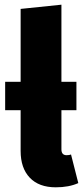

<svg xmlns="http://www.w3.org/2000/svg" viewBox="-20 -781 357 819"><path d="M314 0Q274 18 218 18Q146 18 107 -23Q68 -64 68 -137V-311H2V-432H68V-743L242 -761V-432H306V-311H242V-144Q242 -119 264 -119Q276 -119 283 -122Z"/></svg>

Font: Fira Sans Condensed ExtraBold
Style: Regular
Weight: 800
Width: 3
Designer: Carrois Corporate & Edenspiekermann AG
Foundry: Carrois Corporate GbR & Edenspiekermann AG
Version: Version 4.203